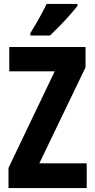

<svg xmlns="http://www.w3.org/2000/svg" viewBox="-20 -952 479 972"><path d="M419 0H23V-102L257 -591H27V-714H413V-611L179 -125H419ZM372 -922Q358 -904 334.5 -877Q311 -850 283.5 -822Q256 -794 233 -772H134V-785Q159 -825 179.5 -862Q200 -899 216 -932H372Z"/></svg>

Font: Noto Sans Bengali ExtraCondensed
Style: Bold
Weight: 700
Width: 2
Designer: Joana Ranito - Universal Thirst; Jelle Bosma - Monotype Design Team
Foundry: Universal Thirst ehf.
Version: Version 3.000; ttfautohint (v1.8.4.7-5d5b)